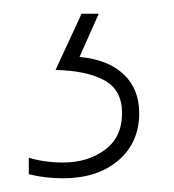

<svg xmlns="http://www.w3.org/2000/svg" viewBox="-20 -20 254 280"><path d="M183 145Q183 188 152.5 214Q122 240 72 240Q45 240 22 234V210Q45 217 72 217Q108 217 133 198.5Q158 180 158 145Q158 111 132 97Q106 83 61 82L99 0H124L96 63Q138 67 160.5 88.5Q183 110 183 145Z"/></svg>

Font: Noto Sans Bengali Condensed Thin
Style: Regular
Weight: 100
Width: 3
Designer: Joana Ranito - Universal Thirst; Jelle Bosma - Monotype Design Team
Foundry: Universal Thirst ehf.
Version: Version 3.000; ttfautohint (v1.8.4.7-5d5b)